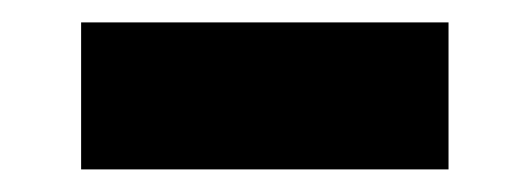

<svg xmlns="http://www.w3.org/2000/svg" viewBox="-20 -385 466 169"><path d="M51.4 -235.9V-365.3Q95.5 -365.3 136.4 -365.3Q177.3 -365.3 213.1 -365.3Q249 -365.3 290.1 -365.3Q331.3 -365.3 374.8 -365.3V-235.9Q331.3 -235.9 290.1 -235.9Q249 -235.9 213.1 -235.9Q177.3 -235.9 136.4 -235.9Q95.5 -235.9 51.4 -235.9Z"/></svg>

Font: Commissioner Thin
Style: Regular
Weight: 100
Designer: Kostas Bartsokas
Foundry: Kostas Bartsokas
Version: Version 1.001;gftools[0.9.23]